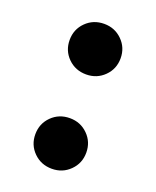

<svg xmlns="http://www.w3.org/2000/svg" viewBox="-105 -579 531 652"><g transform="rotate(20 160.0 -252.5)"><path d="M160.2 9.8Q121.1 9.8 94.5 -16.6Q67.9 -43 67.9 -81.5Q67.9 -120.1 94.5 -146.5Q121.1 -172.9 160.2 -172.9Q198.7 -172.9 225.3 -146.5Q252 -120.1 252 -81.5Q252 -43 225.3 -16.6Q198.7 9.8 160.2 9.8ZM160.2 -331.1Q121.1 -331.1 94.5 -357.4Q67.9 -383.8 67.9 -422.4Q67.9 -460.9 94.5 -487.3Q121.1 -513.7 160.2 -513.7Q198.7 -513.7 225.3 -487.3Q252 -460.9 252 -422.4Q252 -383.8 225.3 -357.4Q198.7 -331.1 160.2 -331.1Z"/></g></svg>

Font: Inter 20pt ExtraBold
Style: Regular
Weight: 800
Version: Version 4.001;git-66647c0bb